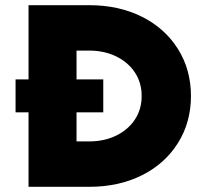

<svg xmlns="http://www.w3.org/2000/svg" viewBox="-20 -720 781 740"><path d="M40 -414H90V-700H324Q438 -700 527 -655.5Q616 -611 666 -531Q716 -451 716 -350Q716 -249 666 -169Q616 -89 527 -44.5Q438 0 324 0H90V-287H40ZM324 -175Q382 -175 428 -197.5Q474 -220 500 -259.5Q526 -299 526 -350Q526 -401 500 -440.5Q474 -480 428 -502.5Q382 -525 324 -525H275V-414H378V-287H275V-175Z"/></svg>

Font: Oak Sans Black
Style: Regular
Weight: 900
Designer: Erik Kennedy, Walven
Foundry: Erik Kennedy, Walven
Version: Version 1.000